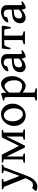

<svg xmlns="http://www.w3.org/2000/svg" viewBox="1472 -1995 751 3763"><g transform="rotate(-90 1847.5 -113.5)"><path d="M500 -428.2Q470.7 -421.4 461.2 -415.3Q451.7 -409.2 446.3 -395L283.2 38.6Q242.7 147 185.8 194.8Q128.9 242.7 75.7 242.7Q38.1 242.7 12 233.2Q-14.2 223.6 -14.2 214.4Q-14.2 210 -3.2 194.8Q7.8 179.7 22.5 163.6Q37.1 147.5 47.9 141.1Q61.5 149.9 76.2 153.8Q90.8 157.7 104.5 157.7Q120.6 157.7 136.7 152.3Q154.8 146.5 179.2 116.7Q203.6 86.9 221.2 44.9L235.4 11.2L73.7 -395Q68.4 -408.7 56.2 -415.8Q43.9 -422.9 19.5 -428.2V-454.1H219.2V-428.2Q182.1 -423.3 171.6 -417.2Q161.1 -411.1 167.5 -395L281.2 -106L387.2 -395Q392.1 -409.7 381.1 -416.3Q370.1 -422.9 335.9 -428.2V-454.1H500Z M991.2 0V-25.9Q1018.6 -30.8 1035.6 -36.9Q1052.7 -43 1052.7 -47.9V-417L1129.9 -437.5V-47.9Q1129.9 -43.5 1147 -37.1Q1164.1 -30.8 1192.9 -25.9V0ZM1182.6 -428.2Q1164.6 -428.2 1137.5 -420.4Q1110.4 -412.6 1087.6 -401.4Q1064.9 -390.1 1060.1 -378.9L874.5 0H869.1L861.3 -100.1L1021 -423.8Q1031.7 -445.3 1035.6 -449.7Q1039.6 -454.1 1046.9 -454.1H1182.6ZM873.5 0H839.4L655.8 -371.6Q644.5 -393.6 624 -405.8Q603.5 -418 581.8 -423.1Q560.1 -428.2 545.4 -428.2V-454.1H687.5Q694.8 -454.1 699.2 -448.7Q703.6 -443.4 713.4 -423.8L877.9 -100.6ZM540 0V-25.9Q567.4 -30.8 585.9 -36.9Q604.5 -43 604.5 -47.9V-431.2L660.6 -439.9V-47.9Q660.6 -35.6 720.2 -25.9V0Z M1697.3 -236.8Q1697.3 -188 1679.2 -143.1Q1661.1 -98.1 1629.4 -62.5Q1597.7 -26.9 1556.4 -6.1Q1515.1 14.6 1469.7 14.6Q1406.2 14.6 1359.1 -15.6Q1312 -45.9 1286.1 -98.1Q1260.3 -150.4 1260.3 -216.8Q1260.3 -265.1 1277.6 -310.3Q1294.9 -355.5 1326.2 -391.4Q1357.4 -427.2 1398.9 -448Q1440.4 -468.8 1488.8 -468.8Q1551.8 -468.8 1598.6 -438.5Q1645.5 -408.2 1671.4 -356Q1697.3 -303.7 1697.3 -236.8ZM1606 -219.7Q1606 -271.5 1586.9 -315.2Q1567.9 -358.9 1537.8 -385.7Q1507.8 -412.6 1474.6 -412.6Q1427.7 -412.6 1401.1 -388.7Q1374.5 -364.7 1363.3 -323.5Q1352.1 -282.2 1352.1 -231Q1352.1 -179.7 1372.3 -136.5Q1392.6 -93.3 1422.9 -67.4Q1453.1 -41.5 1483.4 -41.5Q1548.8 -41.5 1577.4 -89.4Q1606 -137.2 1606 -219.7Z M2049.3 14.6Q1988.8 14.6 1914.6 -45.4V178.2Q1914.6 186 1932.9 193.8Q1951.2 201.7 1997.1 208.5V234.4H1759.8V208.5Q1792 200.7 1809.3 193.6Q1826.7 186.5 1826.7 178.2V-343.8Q1826.7 -368.2 1822.8 -381.1Q1818.8 -394 1804.7 -399.7Q1790.5 -405.3 1759.8 -406.7V-431.2Q1800.8 -438.5 1829.1 -446.8Q1857.4 -455.1 1889.2 -468.8L1907.2 -450.7L1911.6 -366.2Q1962.4 -420.9 2007.1 -444.8Q2051.8 -468.8 2079.6 -468.8Q2146 -468.8 2191.4 -409.9Q2236.8 -351.1 2236.8 -241.7Q2236.8 -197.3 2220.5 -152.1Q2204.1 -106.9 2176.8 -69.1Q2149.4 -31.2 2116.2 -8.3Q2083 14.6 2049.3 14.6ZM2038.1 -400.4Q2020.5 -400.4 1989 -381.6Q1957.5 -362.8 1914.6 -309.1V-106.4Q1960.9 -74.2 1991.2 -64.7Q2021.5 -55.2 2046.9 -55.2Q2094.2 -55.2 2125.2 -94.2Q2156.2 -133.3 2156.2 -208Q2156.2 -266.6 2139.4 -309.8Q2122.6 -353 2095.5 -376.7Q2068.4 -400.4 2038.1 -400.4Z M2622.6 14.6Q2604 14.6 2592.8 -11Q2581.5 -36.6 2581.5 -80.1V-340.3Q2581.5 -372.6 2560.1 -394.3Q2538.6 -416 2494.6 -415Q2465.8 -414.6 2449.2 -400.6Q2432.6 -386.7 2435.5 -357.4Q2436 -352.5 2423.6 -346.7Q2411.1 -340.8 2393.3 -335.4Q2375.5 -330.1 2359.6 -327.1Q2343.8 -324.2 2337.9 -325.7L2330.1 -347.2Q2343.3 -381.8 2375.7 -409.2Q2408.2 -436.5 2451.4 -452.6Q2494.6 -468.8 2540.5 -468.8Q2598.1 -468.8 2633.8 -438.7Q2669.4 -408.7 2669.4 -358.9V-96.7Q2669.4 -58.6 2689 -58.6Q2695.8 -58.6 2705.8 -61.3Q2715.8 -64 2735.4 -71.8L2744.1 -44.9Q2702.6 -16.6 2669.9 -1Q2637.2 14.6 2622.6 14.6ZM2421.4 14.6Q2396.5 14.6 2371.8 3.7Q2347.2 -7.3 2330.6 -30.8Q2314 -54.2 2314 -92.3Q2314 -130.9 2330.3 -165.3Q2346.7 -199.7 2384.5 -222.9Q2422.4 -246.1 2486.3 -251.5L2636.2 -263.2L2641.1 -224.1L2523.4 -215.8Q2456.1 -210.9 2432.4 -183.1Q2408.7 -155.3 2408.7 -115.7Q2408.7 -90.8 2418 -78.1Q2427.2 -65.4 2439.5 -60.8Q2451.7 -56.2 2460 -56.2Q2486.3 -56.2 2517.6 -71Q2548.8 -85.9 2587.4 -120.1L2591.3 -78.1Q2545.4 -28.3 2500 -6.8Q2454.6 14.6 2421.4 14.6Z M3225.1 -444.3Q3224.6 -433.1 3221.4 -410.2Q3218.3 -387.2 3213.9 -360.8Q3209.5 -334.5 3205.3 -312Q3201.2 -289.6 3198.2 -279.3H3170.4Q3168.5 -310.1 3164.8 -339.1Q3161.1 -368.2 3154.5 -386.7Q3147.9 -405.3 3137.7 -405.3H2979.5L2991.2 -454.1H3210.9ZM2855.5 -405.3Q2839.8 -405.3 2821.5 -371.3Q2803.2 -337.4 2791.5 -284.2H2763.7Q2763.7 -294.9 2764.9 -318.1Q2766.1 -341.3 2768.6 -368.4Q2771 -395.5 2773.7 -419.2Q2776.4 -442.9 2779.3 -454.1H3020L2982.9 -405.3ZM2861.8 0V-25.9Q2895 -32.7 2919.4 -41.5Q2943.8 -50.3 2943.8 -60.5V-418Q2943.8 -423.8 2928 -426Q2912.1 -428.2 2876.5 -428.2V-454.1H3098.6V-428.2Q3031.7 -427.7 3031.7 -418V-60.5Q3031.7 -51.3 3054.7 -42Q3077.6 -32.7 3113.3 -25.9V0Z M3581.5 14.6Q3563 14.6 3551.8 -11Q3540.5 -36.6 3540.5 -80.1V-340.3Q3540.5 -372.6 3519 -394.3Q3497.6 -416 3453.6 -415Q3424.8 -414.6 3408.2 -400.6Q3391.6 -386.7 3394.5 -357.4Q3395 -352.5 3382.6 -346.7Q3370.1 -340.8 3352.3 -335.4Q3334.5 -330.1 3318.6 -327.1Q3302.7 -324.2 3296.9 -325.7L3289.1 -347.2Q3302.2 -381.8 3334.7 -409.2Q3367.2 -436.5 3410.4 -452.6Q3453.6 -468.8 3499.5 -468.8Q3557.1 -468.8 3592.8 -438.7Q3628.4 -408.7 3628.4 -358.9V-96.7Q3628.4 -58.6 3647.9 -58.6Q3654.8 -58.6 3664.8 -61.3Q3674.8 -64 3694.3 -71.8L3703.1 -44.9Q3661.6 -16.6 3628.9 -1Q3596.2 14.6 3581.5 14.6ZM3380.4 14.6Q3355.5 14.6 3330.8 3.7Q3306.2 -7.3 3289.6 -30.8Q3272.9 -54.2 3272.9 -92.3Q3272.9 -130.9 3289.3 -165.3Q3305.7 -199.7 3343.5 -222.9Q3381.3 -246.1 3445.3 -251.5L3595.2 -263.2L3600.1 -224.1L3482.4 -215.8Q3415 -210.9 3391.4 -183.1Q3367.7 -155.3 3367.7 -115.7Q3367.7 -90.8 3377 -78.1Q3386.2 -65.4 3398.4 -60.8Q3410.6 -56.2 3418.9 -56.2Q3445.3 -56.2 3476.6 -71Q3507.8 -85.9 3546.4 -120.1L3550.3 -78.1Q3504.4 -28.3 3459 -6.8Q3413.6 14.6 3380.4 14.6Z"/></g></svg>

Font: Gentium Book Plus
Style: Regular
Weight: 400
Designer: Victor Gaultney, Annie Olsen, Iska Routamaa, Becca Hirsbrunner
Foundry: SIL International
Version: Version 6.101